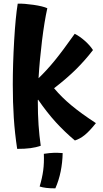

<svg xmlns="http://www.w3.org/2000/svg" viewBox="-20 -765 565 1051"><path d="M187 -212Q187 -140 191 -81.5Q195 -23 203 33Q177 42 146.5 46Q116 50 74 50Q61 -36 55.5 -120Q50 -204 50 -302Q50 -413 57.5 -542.5Q65 -672 77 -745Q112 -746 163.5 -738.5Q215 -731 239 -720Q223 -648 210 -542.5Q197 -437 191 -337Q236 -380 280 -434Q324 -488 389 -580Q417 -566 445 -541Q473 -516 489 -491Q446 -435 396 -385.5Q346 -336 276 -282Q317 -233 370.5 -188.5Q424 -144 505 -91Q470 -47 444 -26Q418 -5 390 4Q334 -43 286 -95.5Q238 -148 189 -219L187 -218Q187 -217 187 -215.5Q187 -214 187 -212ZM220 77Q253 72 274.5 71.5Q296 71 323 73Q322 125 312 174Q302 223 283 266Q253 266 233 263.5Q213 261 197 256Q211 209 216.5 168Q222 127 220 77Z"/></svg>

Font: Atma SemiBold
Style: Regular
Weight: 600
Designer: Gregori Vincens, Jeremie Hornus, Riccardo Olocco, Yoann Minet.
Foundry: black foundry
Version: Version 1.102;PS 1.100;hotconv 1.0.86;makeotf.lib2.5.63406